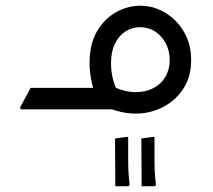

<svg xmlns="http://www.w3.org/2000/svg" viewBox="-20 -382 743 671"><path d="M53 0 50 -6 87 -75H350V0ZM454 15Q418 15 381.5 3.5Q345 -8 310 -30L351 -93Q377 -77 402.5 -68.5Q428 -60 454 -60Q489 -60 516 -74Q543 -88 558 -113.5Q573 -139 573 -172Q573 -205 559 -231Q545 -257 522 -272Q499 -287 470 -287Q441 -287 417.5 -271.5Q394 -256 381 -228Q368 -200 368 -162Q368 -134 374 -108.5Q380 -83 391 -63L325 -27Q310 -54 301.5 -90Q293 -126 293 -162Q293 -228 319 -272.5Q345 -317 386 -339.5Q427 -362 470 -362Q517 -362 557.5 -337.5Q598 -313 623 -270.5Q648 -228 648 -172Q648 -114 621 -72.5Q594 -31 550 -8Q506 15 454 15ZM207 0V-75H376V0ZM207 0Q196 0 191.5 -11Q187 -22 187 -38Q187 -55 191.5 -65Q196 -75 207 -75ZM475 269 474 102 518 96 520 99V187Q520 214 522.5 239.5Q525 265 525 265L520 269ZM383 269 382 102 426 96 428 99V187Q428 214 430.5 239.5Q433 265 433 265L428 269Z"/></svg>

Font: Fustat
Style: Regular
Weight: 400
Designer: Mohamed Gaber, Khaled Hosny, Laura Garcia Mut
Foundry: Kief Type Foundry, Alif Type Foundry, Hard Type Foundry
Version: Version 1.007